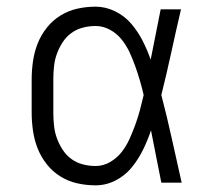

<svg xmlns="http://www.w3.org/2000/svg" viewBox="-20 -548 640 576"><path d="M267 8Q239 8 212 2Q185 -4 161.5 -18.5Q138 -33 120.5 -55Q103 -77 93 -102.5Q83 -128 79 -155.5Q75 -183 75 -210V-310Q75 -337 79 -364.5Q83 -392 93 -417.5Q103 -443 120.5 -465Q138 -487 161.5 -501.5Q185 -516 212 -522Q239 -528 267 -528Q297 -528 325.5 -514Q354 -500 374 -476.5Q394 -453 408 -425.5Q422 -398 432 -369Q440 -407 447 -444.5Q454 -482 462 -520H523Q508 -456 494 -391.5Q480 -327 464 -263Q481 -198 495.5 -132Q510 -66 525 0H464Q456 -39 448.5 -78Q441 -117 433 -157Q423 -127 409 -98.5Q395 -70 375 -45.5Q355 -21 326.5 -6.5Q298 8 267 8ZM267 -50Q290 -50 310.5 -62Q331 -74 345 -92Q359 -110 368.5 -131Q378 -152 386 -174Q394 -196 400 -218.5Q406 -241 411 -263Q406 -285 399.5 -307Q393 -329 385.5 -350Q378 -371 368.5 -391.5Q359 -412 344.5 -430Q330 -448 309.5 -459Q289 -470 267 -470Q247 -470 228 -465Q209 -460 193.5 -448.5Q178 -437 167.5 -420.5Q157 -404 150.5 -386Q144 -368 142 -348.5Q140 -329 140 -310V-210Q140 -191 142 -171.5Q144 -152 150.5 -134Q157 -116 167.5 -99.5Q178 -83 193.5 -71.5Q209 -60 228 -55Q247 -50 267 -50Z"/></svg>

Font: Iosevka Light Extended
Style: Regular
Weight: 300
Width: 7
Monospace: yes
Designer: Belleve Invis
Foundry: Belleve Invis
Version: Version 32.5.0; ttfautohint (v1.8.4)